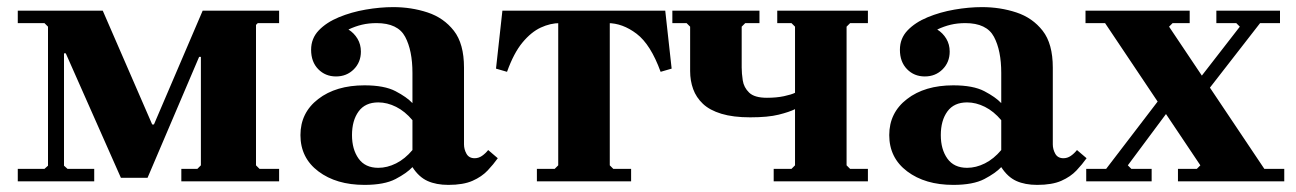

<svg xmlns="http://www.w3.org/2000/svg" viewBox="-20 -510 3644 540"><path d="M705 -445 700 -440V-45L710 -35H765V0H490V-35H535L545 -45V-350H540L395 -10H320L165 -360H160V-44L170 -35H245V0H30V-35H105L115 -44V-435L105 -445H30V-480H269L408 -160H413L550 -480H765V-445Z M1241 10Q1207 10 1182.5 -1Q1158 -12 1140 -40V-305Q1140 -368 1119.5 -406.5Q1099 -445 1039 -445Q1017 -445 998 -440.5Q979 -436 960 -427Q976 -417 985.5 -401Q995 -385 995 -365Q995 -335 975 -315Q955 -295 925 -295Q895 -295 875 -315.5Q855 -336 855 -370Q855 -402 876.5 -424.5Q898 -447 933 -461.5Q968 -476 1008.5 -483Q1049 -490 1086 -490Q1137 -490 1182.5 -475Q1228 -460 1256.5 -423.5Q1285 -387 1285 -320V-104Q1285 -90 1292 -77.5Q1299 -65 1315 -65Q1326 -65 1335.5 -71.5Q1345 -78 1353 -88L1380 -65Q1368 -48 1351.5 -30.5Q1335 -13 1309 -1.5Q1283 10 1241 10ZM1005 10Q926 10 875.5 -28Q825 -66 825 -130Q825 -193 875 -231.5Q925 -270 1005 -270Q1061 -270 1092.5 -253.5Q1124 -237 1140 -220V-172Q1119 -197 1094 -209.5Q1069 -222 1044 -222Q1007 -222 988.5 -196.5Q970 -171 970 -130Q970 -90 988.5 -64Q1007 -38 1044 -38Q1069 -38 1094 -50.5Q1119 -63 1140 -88V-40Q1124 -23 1092.5 -6.5Q1061 10 1005 10Z M1555 -445Q1528 -445 1501 -432.5Q1474 -420 1449.5 -390.5Q1425 -361 1406 -308L1375 -317L1393 -480H1851L1869 -317L1838 -308Q1810 -385 1770.5 -415Q1731 -445 1689 -445ZM1695 -454V-45L1705 -35H1755V0H1490V-35H1540L1550 -45V-454Z M2361 -45 2371 -35H2421V0H2156V-35H2206L2216 -45V-435L2206 -445H2166V-480H2421V-445H2371L2361 -435ZM2137 -235Q2164 -235 2185 -239.5Q2206 -244 2216 -249V-203Q2200 -195 2170 -187.5Q2140 -180 2090 -180Q2042 -180 2009 -190Q1976 -200 1957 -218Q1938 -236 1929.5 -259.5Q1921 -283 1921 -310V-435L1911 -445H1871V-480H2116V-445H2076L2066 -435V-320Q2066 -304 2069 -284Q2072 -264 2087 -249.5Q2102 -235 2137 -235Z M2897 10Q2863 10 2838.5 -1Q2814 -12 2796 -40V-305Q2796 -368 2775.5 -406.5Q2755 -445 2695 -445Q2673 -445 2654 -440.5Q2635 -436 2616 -427Q2632 -417 2641.5 -401Q2651 -385 2651 -365Q2651 -335 2631 -315Q2611 -295 2581 -295Q2551 -295 2531 -315.5Q2511 -336 2511 -370Q2511 -402 2532.5 -424.5Q2554 -447 2589 -461.5Q2624 -476 2664.5 -483Q2705 -490 2742 -490Q2793 -490 2838.5 -475Q2884 -460 2912.5 -423.5Q2941 -387 2941 -320V-104Q2941 -90 2948 -77.5Q2955 -65 2971 -65Q2982 -65 2991.5 -71.5Q3001 -78 3009 -88L3036 -65Q3024 -48 3007.5 -30.5Q2991 -13 2965 -1.5Q2939 10 2897 10ZM2661 10Q2582 10 2531.5 -28Q2481 -66 2481 -130Q2481 -193 2531 -231.5Q2581 -270 2661 -270Q2717 -270 2748.5 -253.5Q2780 -237 2796 -220V-172Q2775 -197 2750 -209.5Q2725 -222 2700 -222Q2663 -222 2644.5 -196.5Q2626 -171 2626 -130Q2626 -90 2644.5 -64Q2663 -38 2700 -38Q2725 -38 2750 -50.5Q2775 -63 2796 -88V-40Q2780 -23 2748.5 -6.5Q2717 10 2661 10Z M3293 0V-35H3346L3356 -45L3088 -445H3033V-480H3326V-445H3278L3268 -435L3536 -35H3592V0ZM3035 0V-35H3091L3257 -252H3306L3152 -45L3162 -35H3219V0ZM3325 -252 3467 -435 3457 -445H3401V-480H3580V-445H3524L3374 -252Z"/></svg>

Font: Brygada 1918
Style: Bold
Weight: 700
Designer: Mateusz Machalski | Borys Kosmynka | Przemek Hoffer
Foundry: NIEPODLEGLA 2018
Version: Version 3.006